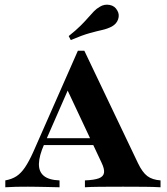

<svg xmlns="http://www.w3.org/2000/svg" viewBox="-20 -791 705 811"><path d="M2.4 0V-29Q29.8 -33.9 49.2 -46.4Q68.5 -58.9 85.5 -83.9Q102.4 -108.9 120.2 -148.4L308.9 -576.6H336.3L562.9 -101.6Q581.5 -62.9 602.4 -47.2Q623.4 -31.5 658.1 -29V0Q631.5 -1.6 591.5 -2Q551.6 -2.4 500 -2.4Q441.9 -2.4 401.2 -2Q360.5 -1.6 338.7 0V-29Q378.2 -30.6 397.6 -37.9Q416.9 -45.2 419.4 -61.3Q421.8 -77.4 408.9 -104L257.3 -426.6L277.4 -434.7L166.9 -182.3Q145.2 -133.1 144.4 -99.6Q143.5 -66.1 164.9 -48.4Q186.3 -30.6 231.5 -29V0Q200.8 -0.8 178.2 -1.2Q155.6 -1.6 136.7 -2Q117.7 -2.4 97.6 -2.4Q71 -2.4 48 -2Q25 -1.6 2.4 0ZM148.4 -178.2 161.3 -207.3H408.1L421.8 -178.2ZM279 -621.8 270.2 -638.7Q300.8 -662.9 320.2 -682.3Q339.5 -701.6 352.4 -716.5Q365.3 -731.5 376.6 -743.1Q387.9 -754.8 402.4 -762.9Q421 -774.2 443.1 -770.2Q465.3 -766.1 475.8 -746Q485.5 -729 479 -709.7Q472.6 -690.3 452.4 -679Q433.9 -669.4 412.1 -664.5Q390.3 -659.7 359.3 -651.2Q328.2 -642.7 279 -621.8Z"/></svg>

Font: Playfair 5pt SemiExpanded Light ExtraBold
Style: Regular
Weight: 800
Version: Version 2.001;gftools[0.9.30]